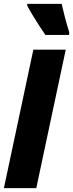

<svg xmlns="http://www.w3.org/2000/svg" viewBox="-26 -970 377 990"><path d="M-5.9 0 146 -713.9H313L161.1 0ZM208 -790Q196.3 -806.6 177.5 -835.4Q158.7 -864.3 141.1 -893.6Q123.5 -922.9 114.3 -940.9V-950.2H292Q298.3 -921.9 307.6 -885.5Q316.9 -849.1 331.1 -803.2L330.1 -790Z"/></svg>

Font: Open Sans Condensed ExtraBold
Style: Italic
Weight: 800
Width: 3
Italic angle: -12°
Designer: Monotype Design Team
Foundry: Monotype Imaging Inc.
Version: Version 3.003; ttfautohint (v1.8.4)